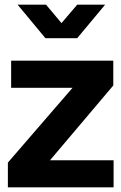

<svg xmlns="http://www.w3.org/2000/svg" viewBox="-20 -804 521 824"><path d="M13.8 -106.2 330 -472 350 -427.2H27.8V-543.5H466.2V-437.2L156.2 -70.8L136.2 -116.2H467.5V0H13.8ZM55.5 -784H177.5L265.5 -679.2H222L311.5 -784H431.2L311.2 -640H175Z"/></svg>

Font: Trafiko Sans Variable
Style: Regular
Weight: 400
Designer: Gumpita Rahayu / Trafiko
Foundry: Tokotype / Trafiko
Version: Version 0.001;FEAKit 1.0